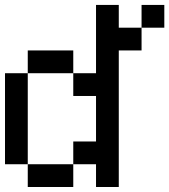

<svg xmlns="http://www.w3.org/2000/svg" viewBox="-20 -747 676 767"><path d="M363.6 -727.3V-454.5H272.7V-363.6H363.6V-181.8H272.7V-90.9H363.6V0H454.5V-545.5H545.5V-636.4H454.5V-727.3ZM272.7 -90.9H90.9V0H272.7ZM90.9 -90.9V-454.5H0V-90.9ZM272.7 -454.5V-545.5H90.9V-454.5ZM545.5 -727.3V-636.4H636.4V-727.3Z"/></svg>

Font: Departure Mono
Style: Regular
Weight: 400
Monospace: yes
Designer: Helena Zhang
Version: Version 1.500;Glyphs 3.3.1 (3343)